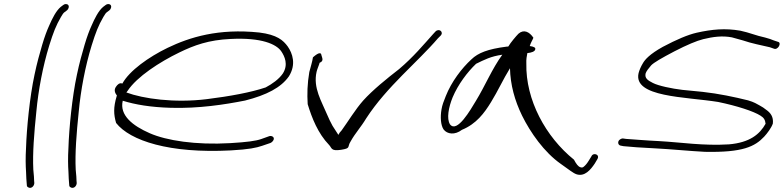

<svg xmlns="http://www.w3.org/2000/svg" viewBox="-20 -716 3882 951"><path d="M151 -346C127 -235 112 -79 109 16C106 66 107 105 109 134C110 163 111 181 112 189L113 202C113 207 116 210 120 212C133 220 149 208 150 191L149 179C149 170 148 152 145 124C141 43 149 -57 160 -163C170 -270 192 -387 224 -491C244 -555 257 -589 282 -632C289 -644 294 -652 300 -656L312 -665C316 -668 319 -673 320 -678C323 -689 316 -696 306 -696C301 -696 297 -694 293 -691L281 -682C258 -663 239 -625 223 -588C213 -566 201 -535 189 -494C177 -453 163 -404 151 -346Z M361 -346C337 -235 322 -79 319 16C316 66 317 105 319 134C320 163 321 181 322 189L323 202C323 207 326 210 330 212C343 220 359 208 360 191L359 179C359 170 358 152 355 124C351 43 359 -57 370 -163C380 -270 402 -387 434 -491C454 -555 467 -589 492 -632C499 -644 504 -652 510 -656L522 -665C526 -668 529 -673 530 -678C533 -689 526 -696 516 -696C511 -696 507 -694 503 -691L491 -682C468 -663 449 -625 433 -588C423 -566 411 -535 399 -494C387 -453 373 -404 361 -346Z M555 -287C542 -270 551 -253 559 -243L558 -240C541 -183 543 -149 555 -107C624 -19 819 45 1123 29C1214 24 1250 16 1279 6L1320 -8C1325 -10 1329 -14 1332 -18C1344 -34 1329 -45 1315 -42L1273 -27C1247 -18 1204 -12 1120 -7C949 3 804 -20 722 -56C637 -93 571 -145 588 -217C650 -198 724 -185 826 -182C964 -178 1093 -198 1194 -218C1300 -245 1372 -282 1411 -338C1448 -397 1429 -452 1405 -486C1383 -516 1353 -544 1264 -555C1062 -576 920 -532 810 -479C717 -434 621 -366 586 -302C572 -308 561 -296 555 -287ZM606 -258 612 -266C658 -336 771 -409 868 -456C942 -492 1013 -518 1122 -523C1276 -531 1349 -497 1373 -462C1390 -437 1409 -396 1381 -352C1362 -324 1328 -300 1296 -283C1222 -258 1117 -239 1005 -225C844 -205 689 -227 606 -258Z M1512 -359C1502 -300 1501 -250 1504 -200C1525 -131 1555 -55 1610 2C1624 16 1618 34 1669 26C1720 18 1698 13 1717 -16C1739 -56 1767 -85 1794 -130C1896 -287 2050 -410 2149 -526L2162 -539C2180 -557 2155 -578 2137 -560L2125 -547C2080 -497 2027 -433 1957 -374C1895 -326 1826 -270 1779 -218C1740 -174 1704 -114 1672 -70C1665 -63 1659 -55 1656 -48L1627 -93C1618 -110 1608 -129 1600 -149C1573 -214 1530 -281 1548 -360C1551 -373 1557 -386 1561 -398L1563 -405C1586 -414 1575 -430 1572 -443C1569 -467 1537 -438 1530 -432C1527 -410 1518 -383 1512 -359Z M2167 -175C2160 -136 2163 -96 2177 -75C2195 -51 2233 -46 2268 -73C2339 -102 2379 -156 2412 -210C2446 -265 2472 -323 2506 -378C2508 -296 2529 -219 2566 -143C2607 -60 2675 38 2758 96C2798 124 2818 141 2835 147C2876 161 2906 124 2926 94L2939 72C2953 49 2918 37 2909 59L2896 80C2888 93 2880 103 2871 110C2867 114 2860 115 2854 112C2844 109 2834 96 2823 75C2683 -38 2583 -221 2587 -402C2586 -421 2589 -438 2592 -453C2613 -455 2629 -461 2631 -471C2634 -480 2625 -485 2604 -488C2609 -505 2618 -518 2622 -529C2602 -559 2574 -572 2548 -549C2537 -538 2508 -504 2498 -486C2497 -485 2490 -485 2489 -485C2396 -473 2348 -454 2315 -422C2267 -378 2216 -311 2188 -240C2178 -216 2170 -194 2167 -175ZM2222 -234C2249 -298 2295 -359 2338 -400C2379 -420 2411 -437 2468 -445C2417 -375 2383 -291 2337 -216C2311 -173 2244 -55 2209 -100C2191 -128 2202 -185 2222 -234Z M3052 -26C3037 -17 3040 2 3053 5L3068 8C3095 11 3161 16 3228 19C3306 23 3393 32 3471 36C3659 40 3719 10 3765 -39C3780 -55 3801 -83 3808 -104C3812 -138 3796 -158 3774 -173C3766 -180 3755 -187 3742 -194C3729 -201 3716 -210 3685 -219C3616 -236 3541 -252 3460 -261L3359 -271C3308 -277 3241 -291 3214 -305C3188 -318 3172 -329 3178 -353C3182 -364 3192 -377 3205 -392C3218 -406 3258 -429 3321 -462C3383 -494 3431 -514 3463 -522C3512 -534 3558 -540 3605 -531L3659 -516C3702 -501 3755 -491 3793 -482L3813 -475C3833 -466 3854 -505 3833 -509L3812 -516C3800 -521 3789 -525 3770 -530C3723 -540 3694 -554 3647 -564C3572 -577 3507 -571 3431 -554C3387 -544 3331 -520 3263 -484C3198 -448 3175 -421 3165 -404C3154 -386 3147 -369 3143 -354C3115 -234 3375 -237 3537 -211C3629 -192 3713 -165 3747 -143C3763 -133 3770 -123 3772 -103C3743 -51 3694 -10 3591 -1C3464 7 3354 -11 3246 -17C3181 -20 3113 -26 3081 -28L3067 -30C3062 -31 3057 -29 3052 -26Z"/></svg>

Font: Stray Cat
Style: UltExtObl
Weight: 400
Version: Version 1.0